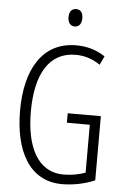

<svg xmlns="http://www.w3.org/2000/svg" viewBox="-61 -957 655 1010"><g transform="rotate(5 266.5 -452.0)"><path d="M300 -914C275 -914 263 -895 263 -868C263 -841 276 -822 300 -822C323 -822 336 -840 336 -868C336 -895 325 -914 300 -914ZM303 -364V-314H424V-61C392 -49 351 -41 310 -41C169 -41 109 -175 109 -356C109 -552 177 -674 318 -674C361 -674 404 -663 448 -633L470 -679C422 -711 371 -724 317 -724C138 -724 52 -573 52 -357C52 -146 131 10 306 10C362 10 424 -2 478 -25V-364Z"/></g></svg>

Font: Noto Sans Kannada ExtraCondensed Light
Style: Regular
Weight: 300
Width: 2
Designer: Jelle Bosma - Monotype Design Team
Foundry: Monotype Imaging Inc.
Version: Version 2.005